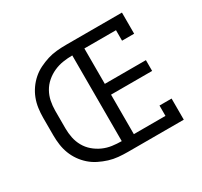

<svg xmlns="http://www.w3.org/2000/svg" viewBox="-151 -938 1202 1141"><g transform="rotate(-30 450.0 -367.5)"><path d="M422 0V-735H805V-590H722V-662H505V-419H787V-345H505V-74H722V-145H805V0ZM422 0Q390 0 357.5 -3Q325 -6 294.5 -15.5Q264 -25 234.5 -39.5Q205 -54 180.5 -75.5Q156 -97 137.5 -123.5Q119 -150 107.5 -180Q96 -210 91.5 -242.5Q87 -275 87 -307V-428Q87 -460 91.5 -492.5Q96 -525 107.5 -555Q119 -585 137.5 -611.5Q156 -638 180.5 -659.5Q205 -681 234.5 -695.5Q264 -710 294.5 -719.5Q325 -729 357.5 -732Q390 -735 422 -735V-662Q390 -662 357.5 -657Q325 -652 295 -638.5Q265 -625 240 -603.5Q215 -582 199 -553.5Q183 -525 176.5 -493Q170 -461 170 -428V-307Q170 -274 176.5 -242Q183 -210 199 -181.5Q215 -153 240 -131.5Q265 -110 295 -96.5Q325 -83 357.5 -78.5Q390 -74 422 -74Z"/></g></svg>

Font: Iosevka Etoile
Style: Regular
Weight: 400
Designer: Belleve Invis
Foundry: Belleve Invis
Version: Version 33.2.4